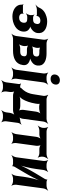

<svg xmlns="http://www.w3.org/2000/svg" viewBox="1011 -1790 963 3026"><g transform="rotate(90 1493.0 -276.5)"><path d="M337 -160C331 -116 297 -96 259 -96C228 -96 200 -108 195 -136C193 -143 194 -160 197 -165L194 -167C191 -162 181 -156 174 -156H68C61 -156 52 -161 49 -165L45 -162C48 -158 53 -148 53 -141C51 -119 55 -99 63 -82C90 -23 161 10 239 10C296 10 353 -5 397 -33C436 -57 468 -93 476 -149C484 -207 462 -241 425 -262C414 -268 397 -274 387 -273L388 -269C397 -270 415 -277 426 -284C462 -305 494 -338 500 -384C503 -409 501 -431 494 -450C469 -511 397 -538 314 -538C289 -538 264 -534 242 -527C184 -511 128 -477 103 -417C94 -394 69 -367 53 -357L54 -354C70 -364 111 -376 136 -376H215C220 -376 227 -371 229 -366L231 -368C230 -372 233 -388 236 -394C248 -420 276 -431 305 -431C341 -431 362 -413 357 -373C351 -332 327 -316 289 -316H256C240 -316 218 -327 211 -337L208 -334C216 -324 220 -296 218 -278L216 -263C213 -244 200 -216 190 -206L193 -203C202 -213 228 -224 244 -224H277C319 -224 344 -209 337 -160Z M1012 -381C1015 -406 1013 -427 1006 -446C980 -506 905 -528 822 -528H662C638 -528 603 -542 592 -554L590 -552C600 -539 608 -502 605 -478L547 -50C544 -26 525 11 511 24L512 26C527 14 566 0 590 0H779C886 0 988 -35 1004 -151C1017 -215 977 -250 925 -265C914 -269 897 -272 887 -271L888 -267C898 -268 916 -275 930 -281C971 -300 1005 -332 1012 -381ZM865 -165C860 -125 831 -113 794 -113H740C720 -113 682 -102 668 -89L670 -87C685 -99 701 -139 704 -163L705 -169C708 -193 703 -233 692 -245L689 -243C699 -230 735 -219 755 -219H809C847 -219 874 -205 865 -165ZM869 -362C864 -324 836 -314 799 -314H763C745 -314 712 -305 699 -294L702 -291C715 -302 728 -337 731 -358L734 -376C736 -394 733 -426 724 -436L720 -433C729 -423 757 -415 773 -415H807C848 -415 875 -406 869 -362Z M1220 -50 1278 -478C1281 -502 1301 -539 1315 -552L1313 -554C1298 -542 1259 -528 1235 -528H1194C1170 -528 1135 -542 1124 -554L1122 -552C1132 -539 1140 -502 1137 -478L1079 -50C1076 -26 1057 11 1043 24L1044 26C1059 14 1098 0 1122 0H1163C1187 0 1222 14 1233 26L1236 24C1226 11 1217 -26 1220 -50ZM1223 -592C1270 -592 1306 -619 1312 -665C1318 -711 1290 -738 1243 -738C1197 -738 1160 -709 1154 -665C1148 -619 1177 -592 1223 -592Z M1332 -114H1330C1319 -114 1304 -121 1299 -127L1295 -124C1300 -118 1306 -102 1304 -91L1277 109C1274 133 1255 170 1241 183L1243 185C1258 173 1296 159 1320 159H1364C1388 159 1424 173 1435 185L1437 183C1427 170 1418 133 1421 109L1429 50C1432 26 1427 -14 1416 -26L1413 -24C1423 -11 1462 0 1486 0H1715C1739 0 1780 -11 1794 -24L1793 -26C1778 -14 1761 26 1758 50L1750 109C1747 133 1728 170 1714 183L1716 185C1731 173 1769 159 1793 159H1834C1858 159 1894 173 1905 185L1907 183C1897 170 1888 133 1891 109L1916 -76C1918 -94 1934 -122 1944 -132L1942 -134C1931 -125 1902 -114 1884 -114C1866 -114 1833 -106 1823 -96L1825 -94C1836 -103 1849 -134 1851 -152L1895 -478C1898 -502 1918 -539 1932 -552L1930 -554C1915 -542 1876 -528 1852 -528H1546C1523 -528 1488 -542 1478 -554L1473 -551C1483 -539 1494 -502 1490 -479L1470 -353C1465 -324 1462 -299 1456 -277C1439 -213 1409 -170 1370 -131C1365 -126 1353 -109 1354 -105L1359 -107C1358 -111 1338 -114 1332 -114ZM1612 -353 1616 -382C1619 -396 1617 -421 1611 -428L1606 -425C1612 -418 1639 -412 1655 -412H1687C1715 -412 1761 -423 1775 -436L1773 -438C1758 -426 1742 -386 1739 -362L1711 -164C1708 -140 1714 -100 1725 -88L1727 -90C1717 -103 1675 -114 1647 -114H1554C1535 -114 1507 -107 1494 -99L1495 -96C1508 -104 1532 -130 1542 -148C1575 -203 1598 -272 1612 -353Z M2449 -465 2450 -478C2453 -502 2473 -539 2487 -552L2485 -554C2470 -542 2431 -528 2407 -528H2052C2028 -528 1993 -542 1982 -554L1980 -552C1990 -539 1998 -502 1995 -478L1994 -465C1991 -441 1972 -404 1958 -391L1959 -389C1974 -401 2013 -415 2037 -415H2100C2120 -415 2158 -426 2172 -439L2170 -441C2155 -429 2139 -389 2136 -365L2093 -50C2090 -26 2073 11 2061 24V26C2074 14 2112 0 2136 0H2177C2201 0 2234 14 2243 26L2246 24C2238 11 2231 -26 2234 -50L2277 -365C2280 -389 2274 -429 2263 -441L2261 -439C2271 -426 2306 -415 2326 -415H2392C2416 -415 2451 -401 2462 -389L2465 -391C2455 -404 2446 -441 2449 -465Z M2800 -502 2706 -346C2655 -261 2596 -146 2568 -75L2572 -74C2600 -145 2630 -269 2643 -366L2658 -478C2661 -502 2679 -539 2691 -552L2689 -554C2676 -542 2639 -528 2615 -528H2573C2549 -528 2514 -542 2503 -554L2501 -552C2511 -539 2519 -502 2516 -478L2458 -50C2455 -26 2436 11 2422 24L2423 26C2438 14 2477 0 2501 0H2563C2573 0 2594 8 2596 14L2598 12C2596 6 2604 -17 2609 -26L2702 -183C2753 -268 2812 -383 2839 -453L2836 -454C2808 -384 2778 -260 2765 -163L2750 -50C2747 -26 2730 11 2718 24L2719 26C2732 14 2769 0 2793 0H2834C2858 0 2893 14 2904 26L2907 24C2897 11 2888 -26 2891 -50L2949 -478C2952 -502 2972 -539 2986 -552L2984 -554C2969 -542 2930 -528 2906 -528H2845C2835 -528 2814 -536 2812 -542L2810 -540C2812 -533 2805 -511 2800 -502Z"/></g></svg>

Font: Asimov
Style: EdgeNarIt
Weight: 500
Designer: Google
Version: Version 2.000980: 2014